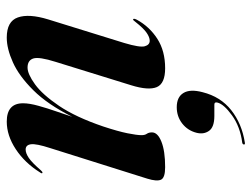

<svg xmlns="http://www.w3.org/2000/svg" viewBox="-106 -382 727 554"><g transform="rotate(-90 257.0 -104.5)"><path d="M36 -345Q32.5 -346 37 -352Q64.5 -396 104 -422Q143.5 -448 183.5 -448Q236.5 -448 236.5 -401Q236.5 -382.5 229.2 -356.5Q222 -330.5 212.8 -304.2Q203.5 -278 197.5 -259Q233 -330 274 -371.2Q315 -412.5 354.5 -430.2Q394 -448 426 -448Q473 -448 484.2 -416Q495.5 -384 478.5 -328.5L410.5 -109Q397 -64 401 -49.8Q405 -35.5 417 -35.5Q427 -35.5 440 -44.5Q453 -53.5 471.5 -77Q476.5 -84 478.5 -83.5Q482.5 -82.5 477.5 -72.5Q457.5 -36 422.5 -13.5Q387.5 9 337.5 9Q293.5 9 283.2 -15Q273 -39 288.5 -89L356 -307Q371 -354.5 365.8 -371.2Q360.5 -388 339.5 -388Q321 -388 291.2 -366.5Q261.5 -345 229 -297Q196.5 -249 169.5 -169.5Q155.5 -127 150 -99.8Q144.5 -72.5 144.5 -59Q144.5 -49.5 148.5 -43.8Q152.5 -38 152.5 -29Q152.5 -12.5 125.8 -1.8Q99 9 52 9Q21.5 9 16 -3Q10.5 -15 19 -42.5L107 -322Q120.5 -363.5 118.2 -378.5Q116 -393.5 103 -393.5Q92.5 -393.5 79 -384.5Q65.5 -375.5 43 -349.5Q38.5 -344.5 36 -345ZM200 151Q167.5 151 156.8 135.5Q146 120 151.5 99Q158 74 178.2 58.2Q198.5 42.5 225 42.5Q254.5 42.5 266.2 61.8Q278 81 268.5 117Q255.5 169 216.5 199.8Q177.5 230.5 123 239Q117.5 240 117.5 236.5Q118 232.5 122.5 231.5Q169 225.5 201.5 202Q234 178.5 238.5 160Q241 151 232.5 151Z"/></g></svg>

Font: Fraunces 144pt SemiBold
Style: Italic
Weight: 600
Italic angle: -16°
Version: Version 1.000;[0bf87f6ff]